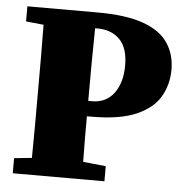

<svg xmlns="http://www.w3.org/2000/svg" viewBox="-49 -700 720 747"><g transform="rotate(5 311.0 -326.0)"><path d="M306 -590H298Q297 -529 296.5 -467Q296 -405 296 -342V-306H310Q366 -306 396.5 -347.5Q427 -389 427 -456Q427 -524 394.5 -557Q362 -590 306 -590ZM28 -593V-652H301Q414 -652 481 -628Q548 -604 578 -559.5Q608 -515 608 -455Q608 -398 581 -350.5Q554 -303 489.5 -274.5Q425 -246 314 -246H296Q296 -207 296 -161.5Q296 -116 297 -68L386 -59V0H28V-59L97 -66Q98 -126 98 -187.5Q98 -249 98 -310V-342Q98 -403 98 -464Q98 -525 97 -586Z"/></g></svg>

Font: Source Serif 4 Black
Style: Regular
Weight: 900
Designer: Frank Grießhammer
Foundry: Adobe
Version: Version 4.005;hotconv 1.1.0;makeotfexe 2.6.0